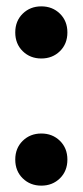

<svg xmlns="http://www.w3.org/2000/svg" viewBox="-20 -576 260 604"><path d="M28 -474Q28 -510 51.5 -533Q75 -556 110 -556Q145 -556 168.5 -533Q192 -510 192 -474Q192 -438 168.5 -415Q145 -392 110 -392Q75 -392 51.5 -415Q28 -438 28 -474ZM28 -74Q28 -110 51.5 -133Q75 -156 110 -156Q145 -156 168.5 -133Q192 -110 192 -74Q192 -38 168.5 -15Q145 8 110 8Q75 8 51.5 -15Q28 -38 28 -74Z"/></svg>

Font: NT Somic Bold
Style: Regular
Weight: 700
Designer: Ravid Balaliev — lead type designer, mastering
Michael Voronin — secret advisor, marketing
Ivan Kovalenko — best boy
Foundry: NT Type
Version: Version 0.7